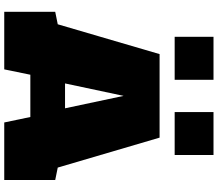

<svg xmlns="http://www.w3.org/2000/svg" viewBox="-82 -968 1050 927"><g transform="rotate(90 443.5 -505.0)"><path d="M37.6 0V-246.1L97.7 -258.3L241.7 -750H645L789.6 -258.3L849.6 -246.1V0H571.8L545.4 -126H341.3L315.4 0ZM383.3 -293.5H503.4L443.4 -576.2ZM521.5 -822.8V-1010.3H729V-822.8ZM158.2 -822.8V-1010.3H365.7V-822.8Z"/></g></svg>

Font: Holtwood One SC
Style: Regular
Weight: 400
Designer: Vernon Adams
Foundry: Vernon Adams
Version: Version 1.100; ttfautohint (v1.8.4.7-5d5b)